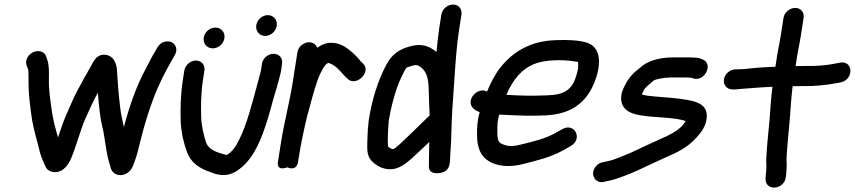

<svg xmlns="http://www.w3.org/2000/svg" viewBox="-20 -726 3785 850"><path d="M98.6 -434.6 104.1 -421.3C105.2 -417.7 106.6 -405.7 106.2 -387.6C105.1 -311.7 112.9 -257.2 122.4 -192.4C131 -143.9 146.5 -95.9 156.2 -53.9C161.4 -31.5 174.3 -4.8 181.7 11.9C193.1 37.7 231.7 45.8 261.2 22.6C286.1 2.9 294.5 -24.5 303.7 -47.1C312.3 -69 344 -168.5 351.2 -185.3C371 -230.6 393.2 -279.9 413.3 -315.9C417.6 -265 421.3 -213.1 432.9 -165.6C445.8 -114.4 448.4 -50 467 5.6C469.1 17.1 475.7 44.7 506 48.8C515.2 50 525.2 48.9 534.5 44.8C561 33 569.2 8.5 574.6 -7.1C589.1 -46.3 589.9 -57.9 605 -115.5C621.1 -179 636.9 -229.4 656.4 -282.3C681.7 -351.1 712 -410.1 745.6 -467.4L754 -482.4C769.5 -509 755.8 -533.1 737.8 -540C721.1 -546.4 692.6 -543.1 677.1 -516.6L669 -501.9C654.1 -477.9 641.8 -454 627.5 -425.7C584.5 -347 554.4 -261.3 528.5 -163.4C522.7 -192.9 515.7 -216.5 512.2 -248.7C506 -297.2 500.3 -367.8 497.4 -419.2C496.2 -439.2 485.3 -484 439.1 -484C418.8 -484 402.8 -468.9 394.5 -454.8C381.4 -432.4 373.9 -416.9 361.5 -395.5C348.3 -375.2 341.6 -357.8 332 -342.2C308.6 -302.3 288.9 -252.1 270 -209.9C260.6 -188.5 249.3 -154.3 236.7 -117.1C232 -135.4 227.1 -153.4 221.4 -173.7C214.4 -202.4 209.2 -232.8 205.4 -262.9L200 -304.5C198.9 -316.7 197.7 -331.3 196.7 -345.5C194.9 -370.8 201.3 -431.9 188.8 -462.8L184.2 -476.2C174.9 -503.4 142.6 -503.8 123.1 -493.2C104.5 -483 88.9 -458.1 98.6 -434.6Z M1114.6 -614.5C1110.5 -588.3 1128.4 -567 1154.1 -567C1179.2 -567 1201.4 -587.6 1205.1 -611.5C1209.3 -637.7 1191.4 -659 1165.6 -659C1140.6 -659 1118.4 -638.4 1114.6 -614.5ZM882 -559.5C877.9 -533.5 896 -512 922 -512C946.6 -512 969.6 -531.9 973.5 -556.5C977.6 -582.5 959.5 -604 933.5 -604C908.8 -604 885.8 -584.1 882 -559.5ZM795.9 -413 789.8 -374C779.6 -309.4 778.3 -245.5 779.9 -187.2C782.6 -137.3 793.6 -90.5 808 -52.5C824.5 -5.9 864.3 20 908.2 34.6C937.2 46.9 980.5 61.6 1028.8 30.3C1092.9 -10.8 1128.2 -87.8 1153.1 -162.3C1173.8 -219.8 1187.4 -284.6 1204.4 -335.7C1204.5 -336 1204.7 -336.6 1204.8 -337.1L1214.2 -371.1C1219.4 -390 1225 -409.4 1227.1 -432.9L1228.8 -444C1232.8 -469.3 1214.7 -488 1191.2 -488C1167.5 -488 1143.7 -468.9 1139.8 -444L1137.9 -432C1136.8 -425.1 1136.6 -419 1134.5 -409.6C1128.3 -388.6 1123 -366.5 1117.9 -347.9C1096 -268.3 1073.2 -176.5 1040.8 -111.8C1022.6 -73.1 1007.9 -55 984.2 -39.7C936.8 -51.3 905.2 -63.6 892.8 -93.7C882.8 -123 872.4 -166.1 870.7 -204.8C868.8 -256.5 870 -318.2 878.8 -374L884.9 -413C888.7 -437.1 872.7 -458 847.5 -458C822.3 -458 799.7 -437.1 795.9 -413Z M1224.1 -96 1210.6 -10C1203.5 35.2 1251.6 14.7 1251.6 14.7C1251.6 14.7 1292.4 35.4 1299.6 -10L1302.4 -28C1312.5 -92.5 1325.7 -152.4 1340.9 -216.9L1344.5 -227.9C1348.7 -240.7 1350.3 -252.8 1354.7 -266.5C1367.3 -311.3 1381.2 -365.6 1398.7 -401.7C1410.4 -423.6 1417.6 -440.2 1432.6 -447.2C1433.1 -447.3 1434 -447.4 1435 -447.6C1435 -447.6 1440.6 -444.9 1444.2 -443.5C1468.2 -434.2 1486.5 -410 1509 -386.4C1509.2 -386.2 1509.7 -385.8 1510 -385.5L1518 -378.2C1553.8 -339 1627.3 -406.6 1586.8 -445.4L1578.9 -452.7C1568.7 -464.7 1554.8 -480.9 1540.5 -493C1520.3 -510.2 1487.6 -541.1 1434.8 -535.9C1415.9 -534 1398.6 -524.6 1384.4 -514.5C1380.1 -527 1366.8 -539 1348.7 -539C1325.7 -539 1300.9 -521 1296.8 -495L1275.8 -361C1261.9 -272.8 1238 -184.2 1224.1 -96Z M1882.1 -214.4C1881.4 -213.8 1877.4 -210.7 1876 -209.4L1860.7 -194.4C1832.7 -167.1 1777.7 -113.1 1746.1 -84.2C1734 -73.4 1724.8 -67.3 1721.5 -65.9C1714 -65.9 1706.8 -69.5 1698.3 -76.9C1694.6 -97.5 1698.7 -171.1 1701.6 -194.4C1708.8 -240 1723.5 -297.9 1737.7 -338.2C1746.7 -363.5 1770.3 -417.7 1781.1 -427.1C1792.6 -431.3 1804.5 -435.1 1815.3 -437.6C1825.8 -439.6 1835.4 -435.3 1845.8 -426.2C1867.7 -407 1875.7 -382.9 1877.6 -338.3C1878.7 -294.5 1880.3 -257.5 1882.1 -214.4ZM1933.9 -661 1924.3 -600C1919.6 -569.7 1916 -533.7 1912.6 -495.8C1891.3 -513.2 1859.7 -534 1810.1 -524.4C1759.4 -512.8 1720 -495.7 1689.3 -437.6C1652.1 -366.5 1626.8 -285.3 1612.3 -192.6C1609 -167 1607.1 -138.3 1606.2 -101.4C1606.3 -69.4 1601.6 -38.6 1625.6 -13.2C1643.8 4.6 1671.9 26.2 1716.7 22.9C1745.4 19.8 1772 2.7 1800.7 -22.7C1823 -43.2 1852.9 -71 1880.6 -97.6L1880.1 -81.6C1879.8 -36.6 1879 -19.9 1878.6 10.5C1878.1 47.8 1921.7 41.3 1932.4 38.9C1941.7 36.9 1962.9 31.1 1969.1 5.5C1973.6 -11.6 1972.5 -30.8 1973.4 -41.3C1979.9 -119 1977.2 -165.5 1982.8 -247.2L1990.7 -361.2C1996.4 -443.9 2000.4 -517.6 2013.3 -600L2022.9 -661C2026.5 -684 2012 -706 1986 -706C1961.2 -706 1937.8 -685.8 1933.9 -661Z M2221.6 -306.4C2251.9 -375.1 2290.4 -422.5 2350.5 -444.7C2393.4 -460.6 2466.3 -463.6 2522.9 -454.2C2531.3 -453.2 2534.7 -452.8 2539.1 -451.9C2540.8 -428.1 2540.2 -422.1 2532 -393.2C2514 -330.6 2481 -305.9 2401.9 -304C2339.7 -301.2 2279.9 -302.1 2221.6 -306.4ZM2190.2 -218.8C2198.7 -218.1 2213 -217.4 2225.1 -217C2280.1 -214.2 2330.9 -212.4 2390.9 -215C2483.2 -218.8 2547.7 -249.9 2590.9 -319.5C2619.1 -364.9 2654.9 -467 2611.7 -515.7C2585.9 -547.5 2518.9 -547.8 2477.7 -549C2424 -549 2376.4 -545.5 2330 -527.6C2275.6 -506.7 2230.8 -472.9 2193.6 -425.1C2169.2 -393.4 2151.9 -357.8 2136 -320.5C2095.2 -344 2038.1 -281.8 2075.6 -245.8C2082.6 -239.1 2090.1 -234.8 2103.7 -229.7C2092.2 -189 2091.4 -161.6 2092 -118.6C2092.8 -90 2098.8 -65.4 2111.2 -44.8C2140.1 2.5 2212.1 20.9 2291.2 1.2C2355.5 -15.2 2414.9 -28.4 2471.4 -59.7L2505.4 -78.7C2562 -110.3 2524.5 -183.2 2471.7 -155.5L2437.5 -136.4C2393.7 -112.3 2344.4 -100.2 2282.1 -85.2C2254.2 -77.9 2234 -77.9 2218.2 -83C2187.5 -92.3 2183.7 -98.9 2181.8 -134.4C2182 -173.6 2181.1 -186.3 2190.2 -218.8Z M3034.2 -472H2963.2C2913.6 -472 2859.3 -462.7 2822.4 -433.6C2816.4 -428.8 2812.7 -424.6 2805.3 -419.5C2783.2 -403.2 2763.2 -380.4 2750.2 -355.2C2743.1 -340.7 2732.3 -324.4 2729.8 -296.8C2726.2 -219 2810.9 -215.8 2857.5 -210.1C2915.8 -205.2 2974.5 -203.7 3015.5 -190.4C3012.6 -184.7 3007.2 -177.1 3000.7 -170C2978.4 -145.4 2945.8 -128.7 2899.4 -108.6C2849.7 -86.6 2813.9 -69 2772.3 -49.7C2735.1 -34.7 2702.5 -18.6 2665.5 -11.4L2648.5 -7.6C2622.7 -3.6 2605.5 21.4 2605.6 41.7C2605.6 61 2621.9 86.2 2652.3 79.3L2669.1 75.5C2681.1 73.5 2697.4 69.4 2711.3 64.5C2791.5 37.7 2849.7 5 2925 -28.3C2978.3 -51 3024.7 -73.7 3063.4 -117C3083 -138.2 3108.3 -170.2 3109 -211.1C3111.1 -266.2 3056 -277.4 3026 -283.1C2982.3 -291.4 2926.6 -294.9 2879.1 -298.9C2862.9 -300.3 2833.8 -302.8 2821.2 -308.1L2830 -326.1C2836.5 -339.4 2853.8 -352.1 2873.7 -369.3C2879.9 -374.7 2917.8 -383 2949.2 -383H3018.2C3023.9 -382.5 3032.3 -382 3038.4 -382C3039.6 -381.7 3042 -380.9 3047.6 -379.3C3098.2 -360.9 3141.4 -442.8 3089.6 -463.4C3082.2 -466.4 3071.3 -471 3054.1 -471C3044.8 -471 3040.4 -472 3034.2 -472Z M3222.9 -330H3229.9C3237.6 -330 3245.3 -330.7 3255.8 -332.1C3302.1 -335 3349.9 -340.2 3399.5 -341.7C3393.8 -293.5 3390.2 -245.2 3386.9 -196C3384.2 -165.4 3368.4 -22.8 3372.8 8.2C3373.6 13.9 3370.7 46.7 3369.8 52C3369.7 52.6 3369.6 53.7 3369.6 54.5L3369 64.8C3367.2 120.9 3449.8 115.9 3458.6 60C3461.8 39.2 3464.2 4.7 3462 -16.8C3461.4 -41.9 3474.2 -172.8 3476.8 -203C3480 -251.2 3483.3 -296.2 3489 -344.5C3505.2 -344.8 3519.9 -345 3536.9 -345C3583 -343.8 3636.4 -349.4 3675.7 -356.4L3702.5 -361.4C3703.1 -361.5 3704.1 -361.8 3704.8 -362C3762.4 -377.7 3755.8 -460.4 3697.9 -448.4L3671.9 -443.5C3639 -437.1 3591.8 -432.8 3551.6 -434C3534.3 -434 3520.4 -433.9 3502.2 -433.5L3505 -451.3C3510.5 -493.8 3518.4 -523.9 3524.7 -564L3537.7 -647C3541.5 -671.3 3524.9 -691 3500.6 -691C3477.6 -691 3452.8 -673 3448.7 -647L3435.7 -564C3429.8 -526.6 3422.1 -497.6 3415.9 -450.7L3412.7 -430.5C3395.6 -429.8 3373.8 -428.6 3360.2 -428C3315.9 -426.1 3280.8 -419 3243.9 -419H3236.9C3213.8 -419 3189.1 -401 3185 -375C3181.1 -350.2 3198.1 -330 3222.9 -330Z"/></svg>

Font: Just Breathe
Style: BdObl3
Weight: 400
Foundry: Cannot Into Space Fonts
Version: Version 0.72